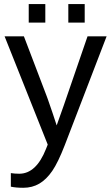

<svg xmlns="http://www.w3.org/2000/svg" viewBox="-20 -705 540 933"><path d="M93.3 207.5Q57.1 207.5 32.7 202.1V136.2Q51.3 139.2 73.7 139.2Q155.8 139.2 203.6 18.6L211.9 -2.4L2.4 -528.3H96.2L207.5 -236.3Q210 -229.5 213.4 -220Q216.8 -210.4 235.4 -156.2Q253.9 -102.1 255.4 -95.7L289.6 -191.9L405.3 -528.3H498L294.9 0Q262.2 84.5 233.9 125.7Q205.6 167 171.1 187.3Q136.7 207.5 93.3 207.5ZM312 -595.2V-685.1H391.6V-595.2ZM119.6 -595.2V-685.1H200.2V-595.2Z"/></svg>

Font: Liberation Sans
Style: Regular
Weight: 400
Designer: Steve Matteson
Foundry: Ascender Corporation
Version: Version 2.00.1